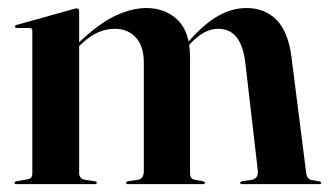

<svg xmlns="http://www.w3.org/2000/svg" viewBox="-20 -470 840 490"><path d="M182 -441.5V-27.5Q182 -22 185.2 -17.5Q188.5 -13 195 -11.5L222 -7.5Q227 -6.5 227 -3.5Q227 0 221.5 0H21.5Q19.5 0 18.2 -1Q17 -2 17 -3.5Q17 -4.5 18.5 -5.8Q20 -7 22.5 -7.5L50.5 -12.5Q57 -13.5 59.8 -17.2Q62.5 -21 62.5 -26V-391Q62.5 -394.5 61 -396.5Q59.5 -398.5 56 -398.5H22Q20.5 -399 19.2 -400Q18 -401 18 -402Q18 -403.5 19.2 -404.8Q20.5 -406 23 -406.5L166 -446.5Q170 -448 172 -448.2Q174 -448.5 176.5 -448.5Q179.5 -448.5 180.8 -446.5Q182 -444.5 182 -441.5ZM172 -343 167 -347.5 184 -364Q235 -412 276.5 -430.8Q318 -449.5 353 -449.5Q402 -449.5 433.5 -419Q465 -388.5 465 -323.5V-27Q465 -20 468.2 -16Q471.5 -12 478.5 -11L498 -7.5Q503 -6 503 -3.5Q503 0 497 0H306Q302 0 302 -3.5Q302 -6.5 307 -7.5L331.5 -11Q341 -13 344 -19Q347 -25 347 -33.5V-310.5Q347 -352.5 326.5 -374.5Q306 -396.5 273.5 -396.5Q251 -396.5 230.5 -387.5Q210 -378.5 189 -359ZM452.5 -343 447 -347.5 463 -366Q501.5 -409.5 536.8 -429.5Q572 -449.5 609.5 -449.5Q656 -449.5 686 -419Q716 -388.5 724 -323L761.5 -28Q762.5 -20.5 766 -16Q769.5 -11.5 776 -10.5L795.5 -7Q797.5 -6.5 798.5 -5.8Q799.5 -5 799.5 -3.5Q799.5 -2 798.5 -1Q797.5 0 795 0H597.5Q593 0 593 -3.5Q593 -6 598 -7.5L622.5 -11Q632 -13 635.5 -19.5Q639 -26 638 -34.5L606 -310.5Q601 -352.5 584 -374.5Q567 -396.5 537 -396.5Q518.5 -396.5 501.8 -387.5Q485 -378.5 467.5 -360.5Z"/></svg>

Font: Fraunces 120pt SemiBold
Style: Regular
Weight: 600
Version: Version 1.000;[b76b70a41]